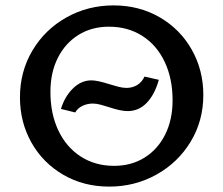

<svg xmlns="http://www.w3.org/2000/svg" viewBox="-20 -685 827 712"><path d="M54 -324Q54 -420 100.5 -498Q147 -576 226.5 -620.5Q306 -665 401 -665Q496 -665 572 -621Q648 -577 691 -501Q734 -425 734 -333Q734 -237 687 -159.5Q640 -82 560 -37.5Q480 7 385 7Q290 7 214.5 -37Q139 -81 96.5 -156.5Q54 -232 54 -324ZM620 -313Q620 -394 590.5 -456Q561 -518 507.5 -552Q454 -586 384 -586Q320 -586 271 -555.5Q222 -525 194.5 -470.5Q167 -416 167 -344Q167 -263 196.5 -201Q226 -139 279.5 -104.5Q333 -70 403 -70Q467 -70 516 -100.5Q565 -131 592.5 -186Q620 -241 620 -313ZM206 -281Q220 -327 250.5 -357Q281 -387 319 -387Q341 -387 385 -373Q401 -368 418 -363.5Q435 -359 449 -359Q471 -359 488.5 -369.5Q506 -380 516 -401L569 -389Q554 -335 524.5 -304Q495 -273 453 -273Q428 -273 386 -287Q370 -292 354 -296.5Q338 -301 324 -301Q304 -301 286 -292.5Q268 -284 259 -268Z"/></svg>

Font: Ysabeau SC Semibold
Style: Regular
Weight: 600
Designer: Christian Thalmann (Catharsis Fonts)
Version: Version 0.003